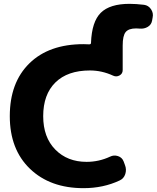

<svg xmlns="http://www.w3.org/2000/svg" viewBox="-20 -970 816 1000"><path d="M730 -945Q753 -942 766.5 -922Q780 -902 775 -879L772 -862Q768 -841 749.5 -830Q731 -819 708 -821Q702 -822 689 -822Q650 -822 634.5 -803Q619 -784 619 -733V-605Q619 -586 602.5 -577Q586 -568 569 -576Q511 -603 448 -603Q332 -603 268.5 -540.5Q205 -478 205 -365Q205 -255 268 -191Q331 -127 431 -127Q495 -127 553 -154Q573 -164 594.5 -157Q616 -150 624 -129L631 -110Q640 -87 632.5 -63.5Q625 -40 603 -30Q518 10 415 10Q241 10 136 -91Q31 -192 31 -365Q31 -540 133 -640Q235 -740 415 -740Q435 -740 445 -739Q454 -739 454 -747Q458 -857 505 -903.5Q552 -950 655 -950Q688 -950 730 -945Z"/></svg>

Font: Rounded Mplus 1c ExtraBold
Style: Regular
Weight: 800
Version: Version 1.059.20150529